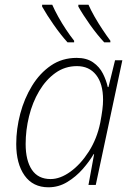

<svg xmlns="http://www.w3.org/2000/svg" viewBox="-20 -786 564 816"><path d="M186 10Q120 10 84.5 -40Q49 -90 49 -174Q49 -238 66 -302.5Q83 -367 116 -421Q149 -475 196.5 -507.5Q244 -540 306 -540Q348 -540 375.5 -521Q403 -502 417.5 -473Q432 -444 438 -416H441L469 -530H500L387 0H356L380 -131H378Q360 -100 331.5 -67.5Q303 -35 266 -12.5Q229 10 186 10ZM195 -25Q236 -25 279.5 -56.5Q323 -88 357.5 -142Q392 -196 406 -264Q412 -296 415 -319Q418 -342 418 -362Q418 -430 388.5 -467.5Q359 -505 307 -505Q256 -505 215.5 -476Q175 -447 146.5 -399Q118 -351 103.5 -292Q89 -233 89 -174Q89 -104 115.5 -64.5Q142 -25 195 -25ZM423 -606Q393 -638 362.5 -681Q332 -724 313 -758V-766H356Q366 -743 382 -715Q398 -687 416 -660Q434 -633 449 -613V-606ZM267 -606Q238 -638 208 -681Q178 -724 159 -758V-766H202Q212 -743 227.5 -715Q243 -687 261 -660Q279 -633 295 -613V-606Z"/></svg>

Font: Noto Sans Disp ExtLt
Style: Italic
Weight: 200
Italic angle: -12°
Designer: Monotype Design Team
Foundry: Monotype Imaging Inc.
Version: Version 2.000;GOOG;noto-source:20170915:90ef993387c0